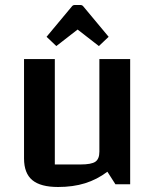

<svg xmlns="http://www.w3.org/2000/svg" viewBox="-20 -736 620 767"><path d="M500 -500V0H441L409 -50Q368 -19 320 -4Q272 11 212 11Q142 11 109 -16.5Q76 -44 76 -103V-500H199V-79H302Q345 -79 361 -90Q377 -101 377 -130V-500ZM205 -552 166 -589 266 -709Q271 -716 278 -716H302Q309 -716 314 -709L414 -589L375 -552L290 -618Z"/></svg>

Font: Changa Medium
Style: Regular
Weight: 500
Designer: Eduardo Rodriguez Tunni
Foundry: Eduardo Rodriguez Tunni
Version: Version 3.003